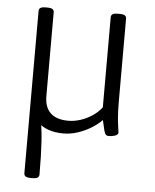

<svg xmlns="http://www.w3.org/2000/svg" viewBox="-53 -570 662 822"><g transform="rotate(5 278.5 -158.5)"><path d="M110 208Q94 208 87.5 203.5Q81 199 81 190V-227L128 -64Q132 -40 136 -13Q140 14 142 45Q144 76 145 111.5Q146 147 146 190Q146 199 139.5 203.5Q133 208 117 208ZM232 6Q160 6 120.5 -33Q81 -72 81 -142V-507Q81 -516 87.5 -520.5Q94 -525 110 -525H117Q133 -525 139.5 -520.5Q146 -516 146 -507V-147Q146 -99 172 -74.5Q198 -50 248 -50Q274 -50 300.5 -58.5Q327 -67 351 -83Q375 -99 391 -120V-507Q391 -516 397.5 -520.5Q404 -525 421 -525H427Q444 -525 450.5 -520.5Q457 -516 457 -507V-150Q457 -108 459.5 -80.5Q462 -53 464.5 -38Q467 -23 467 -17Q467 -13 463 -9.5Q459 -6 453 -4Q447 -2 440 -1Q433 0 427 0Q418 0 413.5 -5Q409 -10 405.5 -25Q402 -40 396 -66Q378 -47 351 -30.5Q324 -14 293.5 -4Q263 6 232 6Z"/></g></svg>

Font: Asap Light
Style: Regular
Weight: 300
Designer: Pablo Cosgaya
Foundry: Omnibus-Type
Version: Version 3.001